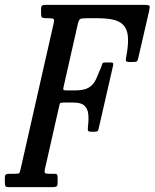

<svg xmlns="http://www.w3.org/2000/svg" viewBox="-75 -770 636 790"><path d="M-55 -21V-39Q-55 -50 -50 -52.5Q-45 -55 -35 -55H-12Q2.5 -55 4.8 -58.2Q7 -61.5 9.5 -73L146 -675Q149 -688 146 -691.5Q143 -695 126 -695H119Q103.5 -695 98.8 -697.8Q94 -700.5 94 -716V-733Q94 -744.5 98.5 -747.2Q103 -750 114 -750H516Q537.5 -750 540 -746Q542.5 -742 538.5 -724.5L495 -536Q492 -523.5 489.8 -519.2Q487.5 -515 471 -515H457Q444.5 -515 443.2 -520Q442 -525 444 -534Q456 -595 449.8 -630.2Q443.5 -665.5 414.8 -680.2Q386 -695 330 -695H280Q259.5 -695 254.2 -691.2Q249 -687.5 245 -670.5L186 -410Q184 -402 187 -400Q190 -398 200 -398H233Q272 -398 291 -410Q310 -422 319.8 -443.5Q329.5 -465 341 -493Q344 -500.5 345.5 -506.8Q347 -513 358 -513H378Q387.5 -513 389.8 -510.5Q392 -508 390.5 -501L330.5 -239Q329 -232 325.8 -230Q322.5 -228 313.5 -228H302Q287.5 -228 286.8 -233.5Q286 -239 287 -250Q290.5 -278 288.2 -300.2Q286 -322.5 272.5 -335.2Q259 -348 228 -348H187Q180 -348 175.8 -347Q171.5 -346 170 -340L109.5 -73Q107.5 -62 109.8 -58.5Q112 -55 126 -55H149Q158.5 -55 160.2 -51.2Q162 -47.5 162 -38V-17Q162 -5.5 157.5 -2.8Q153 0 142 0H-38Q-50.5 0 -52.8 -4.2Q-55 -8.5 -55 -21Z"/></svg>

Font: Besley* Condensed
Style: Italic
Weight: 400
Width: 3
Italic angle: -13°
Designer: Owen Earl
Foundry: indestructible type*
Version: Version 3.000; ttfautohint (v1.8.3)